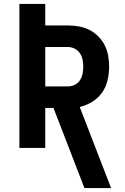

<svg xmlns="http://www.w3.org/2000/svg" viewBox="-20 -755 640 980"><path d="M411 205 253 -204H211V0H79V-735H211V-625H327Q355 -625 383 -620Q411 -615 436 -602.5Q461 -590 481.5 -569.5Q502 -549 514.5 -524Q527 -499 532 -471Q537 -443 537 -414Q537 -380 529 -345.5Q521 -311 501 -282.5Q481 -254 451 -235.5Q421 -217 387 -209L547 205ZM211 -314H327Q345 -314 361.5 -322Q378 -330 388 -345.5Q398 -361 401.5 -378.5Q405 -396 405 -414Q405 -432 401.5 -450Q398 -468 388 -483Q378 -498 361.5 -506.5Q345 -515 327 -515H211Z"/></svg>

Font: Iosevka Curly XBdEx
Style: Regular
Weight: 800
Width: 7
Monospace: yes
Designer: Belleve Invis
Foundry: Belleve Invis
Version: Version 11.1.0; ttfautohint (v1.8.3)